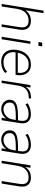

<svg xmlns="http://www.w3.org/2000/svg" viewBox="1219 -1964 753 3231"><g transform="rotate(90 1595.5 -348.5)"><path d="M47 0 159 -705H201L147 -364H135Q160 -424 210 -458Q260 -492 331 -492Q385 -492 421.5 -470.5Q458 -449 473.5 -405.5Q489 -362 478 -295L431 0H389L436 -296Q445 -349 435.5 -384Q426 -419 400 -436Q374 -453 330 -453Q273 -453 231.5 -429.5Q190 -406 165 -363.5Q140 -321 131 -264L89 0Z M687 -619 697 -682H761L751 -619ZM599 0 676 -484H718L641 0Z M1026 8Q961 8 913.5 -17Q866 -42 841 -88.5Q816 -135 816 -200Q816 -277 845 -343.5Q874 -410 930 -451Q986 -492 1066 -492Q1139 -492 1181 -457Q1223 -422 1237.5 -367Q1252 -312 1242 -252L1239 -234H845L851 -271H1223L1204 -259Q1212 -313 1200.5 -357Q1189 -401 1156.5 -427.5Q1124 -454 1065 -454Q1002 -454 960.5 -425.5Q919 -397 896 -353.5Q873 -310 865 -264L862 -246Q852 -182 868 -133.5Q884 -85 924 -58Q964 -31 1024 -31Q1072 -31 1112 -45Q1152 -59 1186 -92L1208 -61Q1176 -27 1126 -9.5Q1076 8 1026 8Z M1335 0 1412 -484H1453L1435 -370H1424Q1443 -421 1486 -454Q1529 -487 1599 -493L1634 -496L1638 -458L1605 -455Q1544 -450 1506.5 -427Q1469 -404 1449 -367Q1429 -330 1421 -280L1377 0Z M1815 8Q1775 8 1739 -9.5Q1703 -27 1681 -59Q1659 -91 1659 -134Q1659 -185 1687.5 -216Q1716 -247 1777 -261Q1838 -275 1934 -275H2015L2009 -238H1950Q1857 -238 1804 -228.5Q1751 -219 1728.5 -196.5Q1706 -174 1706 -136Q1706 -84 1740.5 -57Q1775 -30 1818 -30Q1858 -30 1894.5 -49Q1931 -68 1957 -104Q1983 -140 1991 -191L2011 -315Q2022 -383 1995.5 -418Q1969 -453 1899 -453Q1853 -453 1813.5 -440.5Q1774 -428 1736 -400L1718 -436Q1741 -453 1771 -465.5Q1801 -478 1834.5 -485Q1868 -492 1901 -492Q1960 -492 1996.5 -469.5Q2033 -447 2047 -404.5Q2061 -362 2051 -302L2003 0H1962L1980 -116H1990Q1977 -74 1949.5 -46.5Q1922 -19 1886.5 -5.5Q1851 8 1815 8Z M2329 8Q2289 8 2253 -9.5Q2217 -27 2195 -59Q2173 -91 2173 -134Q2173 -185 2201.5 -216Q2230 -247 2291 -261Q2352 -275 2448 -275H2529L2523 -238H2464Q2371 -238 2318 -228.5Q2265 -219 2242.5 -196.5Q2220 -174 2220 -136Q2220 -84 2254.5 -57Q2289 -30 2332 -30Q2372 -30 2408.5 -49Q2445 -68 2471 -104Q2497 -140 2505 -191L2525 -315Q2536 -383 2509.5 -418Q2483 -453 2413 -453Q2367 -453 2327.5 -440.5Q2288 -428 2250 -400L2232 -436Q2255 -453 2285 -465.5Q2315 -478 2348.5 -485Q2382 -492 2415 -492Q2474 -492 2510.5 -469.5Q2547 -447 2561 -404.5Q2575 -362 2565 -302L2517 0H2476L2494 -116H2504Q2491 -74 2463.5 -46.5Q2436 -19 2400.5 -5.5Q2365 8 2329 8Z M2685 0 2762 -484H2803L2784 -364H2773Q2798 -424 2848 -458Q2898 -492 2969 -492Q3023 -492 3059.5 -470.5Q3096 -449 3111.5 -405.5Q3127 -362 3116 -295L3069 0H3027L3074 -296Q3083 -349 3073.5 -384Q3064 -419 3038 -436Q3012 -453 2968 -453Q2911 -453 2869.5 -429.5Q2828 -406 2803 -363.5Q2778 -321 2769 -264L2727 0Z"/></g></svg>

Font: Nunito Sans 12pt ExtraLight
Style: Italic
Weight: 200
Italic angle: -9°
Designer: Vernon Adams
Foundry: Vernon Adams
Version: Version 3.101;gftools[0.9.27]